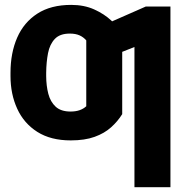

<svg xmlns="http://www.w3.org/2000/svg" viewBox="-20 -573 751 797"><path d="M272.7 -110Q294.5 -110 310.6 -115.7Q326.8 -121.4 338.1 -132V-307.2H487.3V-99.2Q468.8 -69.4 441.2 -44.6Q413.6 -19.7 372.9 -5Q332.1 9.8 273.6 9.8Q190.7 9.8 135 -25.5Q79.3 -60.8 51.5 -121.6Q23.6 -182.3 23.6 -257.4V-270.9Q23.6 -353.2 51.3 -416.7Q78.9 -480.1 135 -516.4Q191.1 -552.7 275.6 -552.7Q329.1 -552.7 371 -533.9Q413 -515 442.5 -487.2Q472 -459.4 487.3 -432.4V-276L338.1 -286.5V-405.3Q326.6 -418.8 310.2 -426.2Q293.8 -433.6 269.7 -433.6Q228.5 -433.6 207.5 -411.3Q186.4 -389.1 179.3 -352.1Q172.2 -315 171.7 -270.9V-257.4Q171.9 -217 180.6 -183.5Q189.4 -150.1 211.2 -130Q233.1 -110 272.7 -110ZM687.5 -545.9V204.1H538.1V-377.9L421.7 -331.8V-474L585.2 -545.9Z"/></svg>

Font: Inter Tight
Style: Regular
Weight: 400
Designer: Rasmus Andersson
Foundry: rsms
Version: Version 3.002